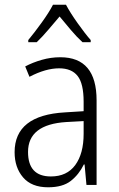

<svg xmlns="http://www.w3.org/2000/svg" viewBox="-20 -785 504 815"><path d="M335 -271V-217Q335 -133 299.5 -84.5Q264 -36 196 -36Q99 -36 99 -140Q99 -257 262 -267ZM236 -542Q196 -542 157.5 -531Q119 -520 87 -503L105 -459Q174 -495 231 -495Q284 -495 309.5 -462.5Q335 -430 335 -353V-313L256 -308Q42 -296 42 -139Q42 -74 78 -32Q114 10 184 10Q246 10 280.5 -17Q315 -44 336 -87H339L347 0H390V-359Q390 -542 236 -542ZM260 -765H205Q188 -732 156.5 -688.5Q125 -645 100 -615V-606H136Q159 -628 184.5 -658Q210 -688 233 -715Q256 -687 281 -657.5Q306 -628 330 -606H365V-615Q342 -641 310 -686Q278 -731 260 -765Z"/></svg>

Font: Noto Sans UI SemiCondensed Light
Style: Regular
Weight: 300
Width: 4
Designer: Monotype Design Team
Foundry: Monotype Imaging Inc.
Version: Version 1.901